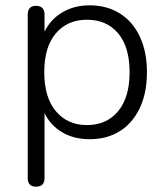

<svg xmlns="http://www.w3.org/2000/svg" viewBox="-20 -514 624 720"><path d="M306 -45Q380 -45 423 -97Q466 -149 466 -243Q466 -338 423 -389Q380 -440 306 -440Q233 -440 189.5 -389Q146 -338 146 -243Q146 -149 189.5 -97Q233 -45 306 -45ZM115 186Q84 186 84 154V-459Q84 -492 115 -492Q147 -492 147 -459V-395Q169 -441 213.5 -467.5Q258 -494 316 -494Q381 -494 429.5 -463.5Q478 -433 504.5 -376.5Q531 -320 531 -243Q531 -166 504.5 -109.5Q478 -53 430 -22.5Q382 8 316 8Q257 8 213 -18Q169 -44 147 -90V154Q147 186 115 186Z"/></svg>

Font: Chiron GoRound TC L
Style: Regular
Weight: 300
Designer: Ryoko NISHIZUKA 西塚涼子 (kana, bopomofo & ideographs); Paul D. Hunt (Latin, Greek & Cyrillic); Sandoll Communications 산돌커뮤니
Foundry: Adobe
Version: Version 1.000;hotconv 1.1.1;makeotfexe 2.6.0